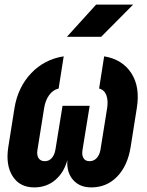

<svg xmlns="http://www.w3.org/2000/svg" viewBox="-20 -805 640 835"><path d="M129 10Q66 10 35 -38.5Q4 -87 16 -165L43 -335Q58 -426 115.5 -486.5Q173 -547 257 -560L235 -420Q210 -414 193.5 -391Q177 -368 172 -335L143 -154Q139 -131 147.5 -117.5Q156 -104 175 -104Q193 -104 205 -117.5Q217 -131 221 -154L252 -345H370L339 -154Q335 -131 343 -117.5Q351 -104 369 -104Q388 -104 400.5 -117.5Q413 -131 417 -154L446 -335Q451 -368 442.5 -391Q434 -414 411 -420L433 -560Q512 -547 551 -487Q590 -427 575 -335L548 -165Q535 -84 489.5 -37Q444 10 377 10Q326 10 297.5 -23Q269 -56 273 -109Q258 -54 220 -22Q182 10 129 10ZM271 -645 398 -785H559L420 -645Z"/></svg>

Font: JetBrains Mono NL ExtraBold
Style: Italic
Weight: 800
Italic angle: -9°
Monospace: yes
Designer: Philipp Nurullin, Konstantin Bulenkov
Foundry: JetBrains
Version: Version 2.305; ttfautohint (v1.8.4.7-5d5b)